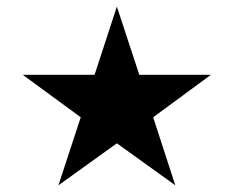

<svg xmlns="http://www.w3.org/2000/svg" viewBox="-20 -698 701 576"><path d="M263.7 -473.6 330.6 -678.2 397.9 -473.6H612.8L439.5 -346.2L505.9 -142.1L330.6 -268.1L155.3 -142.1L222.2 -346.2L48.3 -473.6Z"/></svg>

Font: Vazirmatn UI FD Black
Style: Regular
Weight: 900
Designer: Saber Rastikerdar
Foundry: Saber Rastikerdar
Version: Version 33.003